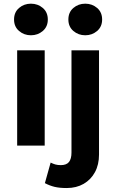

<svg xmlns="http://www.w3.org/2000/svg" viewBox="-20 -772 616 1018"><path d="M71 0V-505H217V0ZM144 -585Q107.5 -585 81 -607.8Q54.5 -630.5 54.5 -668.5Q54.5 -707 81 -729.8Q107.5 -752.5 144 -752.5Q180.5 -752.5 207 -729.8Q233.5 -707 233.5 -668.5Q233.5 -630.5 207 -607.8Q180.5 -585 144 -585ZM333.5 225Q296 225 269.8 218.8Q243.5 212.5 218 199L248.5 90Q261 96.5 273.5 100Q286 103.5 302.5 103.5Q332.5 103.5 345.8 86.8Q359 70 359 37V-505H505V47.5Q505 101 483.5 140.8Q462 180.5 423.5 202.8Q385 225 333.5 225ZM432 -585Q395.5 -585 369 -607.8Q342.5 -630.5 342.5 -668.5Q342.5 -707 369 -729.8Q395.5 -752.5 432 -752.5Q468.5 -752.5 495 -729.8Q521.5 -707 521.5 -668.5Q521.5 -630.5 495 -607.8Q468.5 -585 432 -585Z"/></svg>

Font: Geologica SemiBold
Style: Regular
Weight: 600
Designer: Sindre Bremnes, Frode Helland
Foundry: Monokrom Skriftforlag AS
Version: Version 1.010;gftools[0.9.28]